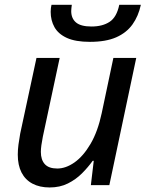

<svg xmlns="http://www.w3.org/2000/svg" viewBox="-20 -783 623 812"><path d="M189.9 9.8Q147.9 9.8 117.4 -6.3Q86.9 -22.5 71 -53.5Q55.2 -84.5 55.2 -128.9Q55.2 -149.4 58.1 -171.6Q61 -193.8 65.4 -217.8L134.3 -538.1H232.4L161.1 -204.6Q157.2 -185.1 155 -168.9Q152.8 -152.8 152.8 -140.6Q152.8 -106.9 169.7 -88.6Q186.5 -70.3 222.2 -70.3Q258.3 -70.3 295.2 -96.2Q332 -122.1 362.8 -174.3Q393.6 -226.6 410.2 -304.7L459.5 -538.1H556.2L442.4 0H364.3L376.5 -103H372.1Q352.5 -75.7 326.7 -49.8Q300.8 -23.9 267.1 -7.1Q233.4 9.8 189.9 9.8ZM360.4 -606Q299.3 -606 262.9 -622.6Q226.6 -639.2 210.4 -668Q194.3 -696.8 194.3 -732.9Q194.3 -740.7 195.3 -749.3Q196.3 -757.8 197.8 -762.7H283.7Q282.7 -754.9 282 -748.8Q281.2 -742.7 281.2 -736.3Q281.2 -705.1 301.5 -688Q321.8 -670.9 366.7 -670.9Q413.6 -670.9 443.6 -690.7Q473.6 -710.4 484.4 -762.7H575.7Q565.4 -714.8 540.3 -679.7Q515.1 -644.5 471.4 -625.2Q427.7 -606 360.4 -606Z"/></svg>

Font: Open Sans Medium
Style: Italic
Weight: 500
Italic angle: -12°
Designer: Monotype Design Team
Foundry: Monotype Imaging Inc.
Version: Version 3.000